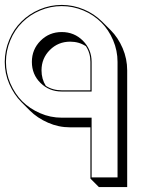

<svg xmlns="http://www.w3.org/2000/svg" viewBox="-20 -735 579 788"><path d="M268.1 -564Q218.8 -564 184.6 -529.8Q150.4 -495.6 150.4 -446.3Q150.4 -410.6 168 -382.8Q196.3 -364.3 233.4 -364.3H351.1V-481Q351.1 -517.6 332.5 -545.4Q304.2 -564 268.1 -564ZM233.4 -714.8Q280.3 -714.8 324.2 -696.3Q366.2 -678.7 398.9 -646.5L399.9 -645.5L434.6 -610.8Q464.4 -581.1 483.4 -537.1Q502 -493.7 502 -446.3V32.7H385.7L351.1 -2V-212.4H268.1Q220.2 -212.4 177.2 -231.4Q133.3 -250.5 102.5 -281.2L67.9 -315.9Q37.6 -346.2 18.1 -390.6Q-0.5 -433.6 -0.5 -481Q-0.5 -527.3 18.1 -571.8Q36.1 -615.2 67.9 -646.5Q99.6 -678.2 142.6 -696.3Q186 -714.8 233.4 -714.8ZM233.4 -710Q187 -710 144.5 -691.9Q102.5 -674.3 71.3 -643.1Q40 -612.3 22.5 -569.8Q4.4 -526.4 4.4 -481Q4.4 -434.6 22.5 -392.6Q41.5 -349.1 71.3 -319.3Q101.6 -289.1 144.5 -270.5Q186.5 -252 233.4 -252H356V-6.8H462.4V-481Q462.4 -527.3 444.3 -569.8Q425.8 -613.3 395.5 -643.1Q363.3 -674.8 322.3 -691.9Q279.3 -710 233.4 -710ZM356 -481V-359.4H233.4Q182.1 -359.4 146.5 -394.3Q110.8 -429.2 110.8 -481Q110.8 -532.2 146.5 -567.9Q182.1 -603.5 233.4 -603.5Q284.7 -603.5 320.3 -567.9Q356 -532.2 356 -481Z"/></svg>

Font: KultiginGolge
Style: Regular
Weight: 400
Designer: facebook.com/biligbitig
Foundry: facebook.com/biligbitig
Version: Version 1.0